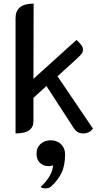

<svg xmlns="http://www.w3.org/2000/svg" viewBox="-20 -729 579 1062"><path d="M494 -18Q475 9 441 9Q424 9 411 2Q398 -5 387 -22L237 -253L165 -188V-58Q165 9 66 9V-629Q66 -709 166 -709L165 -293L403 -508Q439 -477 439 -456Q439 -442 432 -432.5Q425 -423 407 -406L298 -307ZM273 185Q263 190 250 190Q219 190 200.5 171.5Q182 153 182 121Q182 88 204 67.5Q226 47 260 47Q296 47 318 69Q340 91 340 124Q340 187 320 228Q300 269 261 304Q250 313 231 313Q213 313 205 305Q239 273 256 242Q273 211 273 185Z"/></svg>

Font: K2D Medium
Style: Regular
Weight: 500
Designer: Katatrad Aksorn Co.,Ltd.
Foundry: Cadson Demak Co.,Ltd.
Version: Version 1.000; ttfautohint (v1.6)